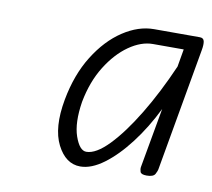

<svg xmlns="http://www.w3.org/2000/svg" viewBox="-57 -1096 616 557"><g transform="rotate(10 251.5 -817.0)"><path d="M212 -603Q169 -603 144 -652.2Q119 -701.5 134.5 -786Q148.5 -862 183 -917.2Q217.5 -972.5 263 -1002.5Q308.5 -1032.5 354 -1032.5H489Q500 -1032.5 502 -1023Q504 -1013.5 501 -997L437 -634Q436.5 -630 431.5 -620.2Q426.5 -610.5 406.5 -610.5Q390 -610.5 387.5 -618Q385 -625.5 386 -632L417.5 -808.5Q389 -750.5 353.5 -704Q318 -657.5 281.2 -630.2Q244.5 -603 212 -603ZM185 -788.5Q175 -725.5 188.5 -686.8Q202 -648 222 -648Q250.5 -648 287.8 -686.5Q325 -725 364.8 -790.5Q404.5 -856 440 -937.5L449 -989.5H358.5Q324 -989.5 288.2 -964.5Q252.5 -939.5 224.5 -894.5Q196.5 -849.5 185 -788.5Z"/></g></svg>

Font: Edu VIC WA NT Hand Pre
Style: Regular
Weight: 400
Designer: Tina and Corey Anderson, Eben Sorkin, Mirko Velimirovic
Foundry: Google for Education
Version: Version 1.000